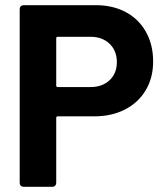

<svg xmlns="http://www.w3.org/2000/svg" viewBox="-20 -721 637 741"><path d="M571 -484Q571 -421 542.5 -373Q514 -325 462.5 -298.5Q411 -272 344 -272H203Q197 -272 197 -266V-17Q197 0 180 0H73Q56 0 56 -17V-684Q56 -701 73 -701H350Q416 -701 466 -674Q516 -647 543.5 -597.5Q571 -548 571 -484ZM431 -481Q431 -525 403 -552Q375 -579 329 -579H203Q197 -579 197 -573V-391Q197 -385 203 -385H329Q375 -385 403 -411.5Q431 -438 431 -481Z"/></svg>

Font: Barlow
Style: Bold
Weight: 700
Designer: Jeremy Tribby
Foundry: Jeremy Tribby
Version: Version 1.101 August 23, 2024